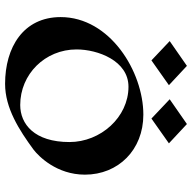

<svg xmlns="http://www.w3.org/2000/svg" viewBox="-20 -694 737 736"><g transform="rotate(90 348.0 -326.5)"><path d="M650 -284C650 -412 555 -508 420 -508C255 -508 46 -380 46 -191C46 -48 162 22 302 22C395 22 479 -32 554 -87C580 -107 650 -176 650 -284ZM313 -451C430 -451 525 -344 525 -225C525 -90 456 -36 383 -36C265 -36 170 -131 170 -252C170 -333 213 -451 313 -451ZM456 -675 361 -609 435 -539 530 -606ZM233 -675 138 -609 212 -539 307 -606Z"/></g></svg>

Font: Eagle Lake
Style: Regular
Weight: 400
Designer: Astigmatic (AOETI)
Foundry: Astigmatic (AOETI)
Version: Version 1.000